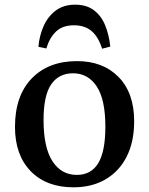

<svg xmlns="http://www.w3.org/2000/svg" viewBox="-20 -786 637 820"><path d="M294 14Q178 14 111 -55Q44 -124 44 -244Q44 -377 115.5 -451Q187 -525 309 -525Q420 -525 486.5 -457Q553 -389 553 -268Q553 -181 521.5 -118Q490 -55 431.5 -20.5Q373 14 294 14ZM308 -39Q369 -39 399.5 -89Q430 -139 430 -245Q430 -361 393 -417Q356 -473 292 -473Q231 -473 198.5 -425.5Q166 -378 166 -274Q166 -156 204 -97.5Q242 -39 308 -39ZM301 -766Q350 -766 381.5 -742Q413 -718 429.5 -677Q446 -636 451 -587L416 -578Q400 -629 371 -653.5Q342 -678 296 -678Q247 -678 219 -651Q191 -624 178 -579L144 -586Q148 -633 166 -674Q184 -715 217.5 -740.5Q251 -766 301 -766Z"/></svg>

Font: Literata 36pt Medium
Style: Regular
Weight: 500
Designer: Latin by Veronika Burian and Jose Scaglione. Greek by Irene Vlachou. Cyrillic by Vera Evstafieva.
Foundry: TypeTogether
Version: Version 3.002